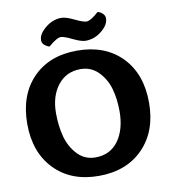

<svg xmlns="http://www.w3.org/2000/svg" viewBox="-93 -941 915 1031"><g transform="rotate(-10 364.0 -425.5)"><path d="M363 10Q212 10 122 -83Q32 -176 32 -331Q32 -488 121.5 -580.5Q211 -673 363 -673Q516 -673 606 -580.5Q696 -488 696 -331Q696 -176 605.5 -83Q515 10 363 10ZM532 -313Q532 -379 516.5 -435Q501 -491 461.5 -531.5Q422 -572 364 -572Q286 -572 240 -513Q194 -454 194 -362Q194 -292 209.5 -233.5Q225 -175 264.5 -133Q304 -91 362 -91Q443 -91 487.5 -152.5Q532 -214 532 -313ZM547 -817Q547 -782 507 -749.5Q467 -717 419 -717Q395 -717 351 -738.5Q307 -760 290 -760Q268 -760 222 -720Q183 -734 183 -761Q183 -795 223.5 -828Q264 -861 311 -861Q335 -861 379.5 -839.5Q424 -818 441 -818Q464 -818 508 -858Q521 -856 534 -844.5Q547 -833 547 -817Z"/></g></svg>

Font: Overlock Black
Style: Regular
Weight: 900
Designer: Dario Muhafara
Foundry: Dario Manuel Muhafara
Version: Version 1.002